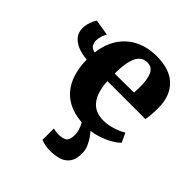

<svg xmlns="http://www.w3.org/2000/svg" viewBox="-222 -705 1101 1101"><g transform="rotate(45 328.0 -154.5)"><path d="M408.5 11Q339 11 288.8 -9Q238.5 -29 206.8 -65.8Q175 -102.5 159.2 -153Q143.5 -203.5 143 -265Q101.5 -268 68.8 -281.2Q36 -294.5 17 -318Q-2 -341.5 -2 -375Q-2 -392 2.2 -409Q6.5 -426 13 -440.5Q19.5 -455 25.5 -464L123.5 -448Q115.5 -435.5 109.2 -416.2Q103 -397 103 -379.5Q103 -362.5 112 -346.8Q121 -331 146.5 -326Q156 -401.5 191.5 -454.5Q227 -507.5 284 -535.2Q341 -563 414 -563Q519 -563 573.8 -510.2Q628.5 -457.5 630 -363Q630 -328.5 628 -303.8Q626 -279 622 -261.5H314Q316.5 -217 326.8 -184Q337 -151 354.8 -129Q372.5 -107 398 -96Q423.5 -85 457 -85Q495 -85 534.5 -98Q574 -111 596 -125.5L622 -69.5Q607 -53 574.5 -34.2Q542 -15.5 498.8 -2.2Q455.5 11 408.5 11ZM313 -321.5 468.5 -323Q469 -334.5 469.8 -345.5Q470.5 -356.5 470.5 -368Q470.5 -429.5 455.5 -464.5Q440.5 -499.5 400 -499.5Q382 -499.5 366.5 -491.5Q351 -483.5 339 -464.2Q327 -445 320.2 -410.2Q313.5 -375.5 313 -321.5ZM359.5 254Q342.5 254 322.2 249.8Q302 245.5 289 240L289.5 147.5Q299.5 150.5 311.8 152Q324 153.5 330 153.5Q364 153.5 382.5 142.2Q401 131 401 86Q401 68.5 395.2 50.8Q389.5 33 382 18.5Q374.5 4 368.5 -3L415.5 -6.5L435.5 -3Q446.5 6.5 463.5 28.5Q480.5 50.5 493.8 80.2Q507 110 505 143.5Q503.5 185 485.5 209.2Q467.5 233.5 435.8 243.8Q404 254 359.5 254Z"/></g></svg>

Font: Merriweather 36pt Black
Style: Regular
Weight: 900
Version: Version 2.100